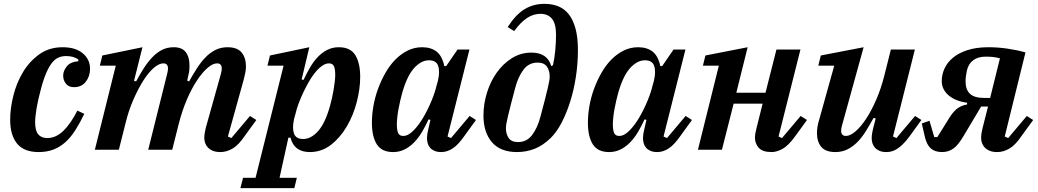

<svg xmlns="http://www.w3.org/2000/svg" viewBox="-20 -780 5406 1000"><path d="M181 12Q105 12 69 -32Q33 -76 33 -156Q33 -215 49.5 -281.5Q66 -348 99.5 -404Q133 -460 184.5 -497Q236 -534 306 -534Q374 -534 411.5 -502Q449 -470 449 -422Q449 -383 427 -354.5Q405 -326 366 -326Q337 -326 323 -344.5Q309 -363 309 -386Q309 -411 328 -434.5Q347 -458 388 -461V-470Q364 -488 324 -488Q303 -488 285 -480.5Q267 -473 251 -453Q235 -433 220 -398Q205 -363 191 -308Q178 -260 170.5 -216Q163 -172 163 -142Q163 -100 179 -80.5Q195 -61 226 -61Q271 -61 309.5 -98Q348 -135 383 -204L419 -187Q396 -139 372 -101.5Q348 -64 320 -39Q292 -14 258 -1Q224 12 181 12Z M1128 12Q1105 12 1089 5.5Q1073 -1 1063 -11.5Q1053 -22 1048.5 -35Q1044 -48 1044 -62Q1044 -74 1046.5 -89Q1049 -104 1052 -115L1131 -397Q1135 -412 1135 -423Q1135 -450 1111 -450Q1088 -450 1060.5 -426Q1033 -402 1005 -359.5Q977 -317 952.5 -259.5Q928 -202 911 -135L877 0H752L851 -397Q855 -413 855 -423Q855 -450 831 -450Q808 -450 780.5 -426Q753 -402 726 -359.5Q699 -317 674 -259.5Q649 -202 633 -135L599 0H474L583 -438H500L513 -491L722 -534L678 -359L689 -356Q708 -392 728.5 -424Q749 -456 772 -480.5Q795 -505 822.5 -519.5Q850 -534 885 -534Q928 -534 947.5 -508.5Q967 -483 967 -438Q967 -427 966 -415.5Q965 -404 962 -392L955 -360L965 -356Q985 -392 1005.5 -424Q1026 -456 1049.5 -480.5Q1073 -505 1101.5 -519.5Q1130 -534 1165 -534Q1216 -534 1238.5 -506.5Q1261 -479 1261 -434Q1261 -418 1257.5 -400.5Q1254 -383 1249 -364L1167 -69L1185 -61L1282 -176L1315 -155L1254 -71Q1222 -24 1191 -6Q1160 12 1128 12Z M1246 146H1311L1457 -438H1373L1386 -491L1591 -534L1551 -366L1561 -364Q1577 -398 1595 -429Q1613 -460 1635.5 -483.5Q1658 -507 1685 -520.5Q1712 -534 1745 -534Q1805 -534 1830.5 -493Q1856 -452 1856 -380Q1856 -317 1838 -248Q1820 -179 1786 -121Q1752 -63 1703.5 -25.5Q1655 12 1594 12Q1512 12 1493 -63H1482L1436 146H1526L1513 200H1232ZM1559 -56Q1600 -56 1637 -97.5Q1674 -139 1699 -229Q1704 -247 1709 -269Q1714 -291 1717.5 -312.5Q1721 -334 1723.5 -354.5Q1726 -375 1726 -390Q1726 -419 1719.5 -434.5Q1713 -450 1693 -450Q1676 -450 1657.5 -437Q1639 -424 1621.5 -402.5Q1604 -381 1588 -353Q1572 -325 1558.5 -296Q1545 -267 1534.5 -238.5Q1524 -210 1519 -187L1512 -162Q1501 -114 1511 -85Q1521 -56 1559 -56Z M2027 12Q1968 12 1942.5 -28.5Q1917 -69 1917 -141Q1917 -183 1925 -228.5Q1933 -274 1949 -317.5Q1965 -361 1987.5 -400.5Q2010 -440 2039 -469.5Q2068 -499 2103 -516.5Q2138 -534 2179 -534Q2224 -534 2253.5 -511.5Q2283 -489 2294 -436H2304L2363 -522H2425L2311 -69L2329 -61L2426 -176L2459 -155L2398 -71Q2366 -25 2337 -6.5Q2308 12 2279 12Q2257 12 2242.5 5.5Q2228 -1 2219.5 -11Q2211 -21 2207.5 -34Q2204 -47 2204 -60Q2204 -74 2207 -90Q2210 -106 2213 -117L2222 -156L2212 -158Q2196 -123 2177.5 -92Q2159 -61 2136.5 -38Q2114 -15 2087 -1.5Q2060 12 2027 12ZM2080 -72Q2106 -72 2133.5 -100Q2161 -128 2185 -169Q2209 -210 2227.5 -255Q2246 -300 2254 -335L2261 -360Q2272 -408 2262 -437Q2252 -466 2214 -466Q2173 -466 2136 -424.5Q2099 -383 2074 -293Q2069 -275 2064 -253Q2059 -231 2055 -209.5Q2051 -188 2049 -167.5Q2047 -147 2047 -132Q2047 -103 2053.5 -87.5Q2060 -72 2080 -72Z M2673 12Q2586 12 2542 -39.5Q2498 -91 2498 -178Q2498 -238 2516 -296.5Q2534 -355 2567 -401.5Q2600 -448 2646 -477Q2692 -506 2748 -506Q2831 -506 2851 -436L2860 -440Q2868 -475 2872 -518Q2876 -561 2876 -599Q2876 -656 2855 -682Q2834 -708 2795 -708Q2759 -708 2726 -687Q2693 -666 2658 -618L2624 -639Q2666 -704 2712 -732Q2758 -760 2816 -760Q2856 -760 2888 -747Q2920 -734 2942.5 -705.5Q2965 -677 2977.5 -631Q2990 -585 2990 -520Q2990 -449 2979.5 -380.5Q2969 -312 2950 -251.5Q2931 -191 2905.5 -142Q2880 -93 2849 -62Q2808 -22 2764.5 -5Q2721 12 2673 12ZM2678 -40Q2724 -40 2752 -77.5Q2780 -115 2795 -173Q2809 -225 2818 -260.5Q2827 -296 2832.5 -319.5Q2838 -343 2840.5 -357Q2843 -371 2843 -382Q2843 -412 2828.5 -433Q2814 -454 2780 -454Q2734 -454 2706 -416.5Q2678 -379 2663 -321Q2649 -268 2640 -233Q2631 -198 2625.5 -174.5Q2620 -151 2617.5 -136.5Q2615 -122 2615 -112Q2615 -82 2629.5 -61Q2644 -40 2678 -40Z M3152 12Q3093 12 3067.5 -28.5Q3042 -69 3042 -141Q3042 -183 3050 -228.5Q3058 -274 3074 -317.5Q3090 -361 3112.5 -400.5Q3135 -440 3164 -469.5Q3193 -499 3228 -516.5Q3263 -534 3304 -534Q3349 -534 3378.5 -511.5Q3408 -489 3419 -436H3429L3488 -522H3550L3436 -69L3454 -61L3551 -176L3584 -155L3523 -71Q3491 -25 3462 -6.5Q3433 12 3404 12Q3382 12 3367.5 5.5Q3353 -1 3344.5 -11Q3336 -21 3332.5 -34Q3329 -47 3329 -60Q3329 -74 3332 -90Q3335 -106 3338 -117L3347 -156L3337 -158Q3321 -123 3302.5 -92Q3284 -61 3261.5 -38Q3239 -15 3212 -1.5Q3185 12 3152 12ZM3205 -72Q3231 -72 3258.5 -100Q3286 -128 3310 -169Q3334 -210 3352.5 -255Q3371 -300 3379 -335L3386 -360Q3397 -408 3387 -437Q3377 -466 3339 -466Q3298 -466 3261 -424.5Q3224 -383 3199 -293Q3194 -275 3189 -253Q3184 -231 3180 -209.5Q3176 -188 3174 -167.5Q3172 -147 3172 -132Q3172 -103 3178.5 -87.5Q3185 -72 3205 -72Z M3999 12Q3951 12 3931.5 -10.5Q3912 -33 3912 -63Q3912 -75 3915 -90Q3918 -105 3921 -116L3952 -240H3801L3740 0H3615L3724 -438H3641L3654 -491L3874 -534L3815 -297H3967L4024 -522H4149L4035 -69L4053 -61L4150 -176L4183 -155L4122 -71Q4086 -21 4055.5 -4.5Q4025 12 3999 12Z M4331 12Q4280 12 4257.5 -15Q4235 -42 4235 -87Q4235 -120 4247 -158L4325 -438H4242L4255 -491L4478 -534L4365 -125Q4361 -110 4361 -99Q4361 -72 4386 -72Q4408 -72 4436 -96Q4464 -120 4491.5 -162Q4519 -204 4544 -261.5Q4569 -319 4586 -387L4620 -522H4745L4631 -69L4649 -61L4746 -176L4779 -155L4718 -71Q4699 -45 4682.5 -29Q4666 -13 4651.5 -4Q4637 5 4623.5 8.5Q4610 12 4597 12Q4575 12 4560.5 5.5Q4546 -1 4537 -11Q4528 -21 4524 -34Q4520 -47 4520 -60Q4520 -74 4523 -90Q4526 -106 4529 -117L4541 -163L4530 -166Q4510 -130 4490 -97.5Q4470 -65 4446.5 -41Q4423 -17 4394.5 -2.5Q4366 12 4331 12Z M4887 12Q4850 12 4828.5 -6.5Q4807 -25 4797 -67L4781 -137L4821 -151L4846 -66H4862L4915 -151Q4938 -191 4960.5 -210.5Q4983 -230 5017 -236V-245Q4956 -253 4920.5 -283.5Q4885 -314 4885 -358Q4885 -392 4899.5 -423.5Q4914 -455 4943.5 -479.5Q4973 -504 5019 -519Q5065 -534 5128 -534Q5178 -534 5228.5 -526.5Q5279 -519 5321 -507L5213 -69L5231 -61L5328 -176L5361 -155L5300 -71Q5268 -24 5237 -6Q5206 12 5174 12Q5151 12 5135 5.5Q5119 -1 5109 -11.5Q5099 -22 5094.5 -35Q5090 -48 5090 -62Q5090 -74 5092.5 -89Q5095 -104 5098 -115L5126 -225H5090L5000 -74Q4971 -24 4945 -6Q4919 12 4887 12ZM5188 -476Q5171 -481 5153.5 -483Q5136 -485 5114 -485Q5074 -485 5049 -466.5Q5024 -448 5016 -413Q5009 -382 5009 -356Q5009 -313 5032 -291.5Q5055 -270 5105 -270H5137Z"/></svg>

Font: IBM Plex Serif SmBld
Style: Italic
Weight: 600
Italic angle: -14°
Designer: Mike Abbink, Paul van der Laan, Pieter van Rosmalen
Foundry: Bold Monday
Version: Version 3.001